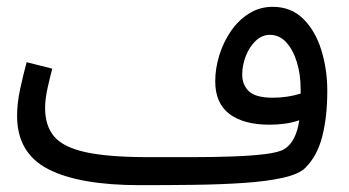

<svg xmlns="http://www.w3.org/2000/svg" viewBox="-20 -521 1023 562"><path d="M390 21Q212 21 121 -26Q30 -73 30 -182Q30 -219 39 -260.5Q48 -302 58 -339L133 -320Q127 -298 119.5 -264.5Q112 -231 112 -205Q112 -153 138.5 -121.5Q165 -90 231 -75.5Q297 -61 416 -61Q477 -61 540.5 -61Q604 -61 660 -63Q716 -65 756.5 -70Q797 -75 813 -85Q847 -107 856 -169Q836 -162 813.5 -159Q791 -156 769 -156Q693 -156 651.5 -187.5Q610 -219 610 -283Q610 -321 622 -359.5Q634 -398 656 -430Q678 -462 709 -481.5Q740 -501 778 -501Q832 -501 867.5 -466Q903 -431 920.5 -374.5Q938 -318 938 -255Q938 -180 923.5 -122.5Q909 -65 874 -30Q855 -11 807.5 -0.5Q760 10 693 14.5Q626 19 548 20Q470 21 390 21ZM689 -303Q689 -272 709 -253.5Q729 -235 778 -235Q821 -235 860 -247Q860 -253 860 -261Q860 -303 849 -339Q838 -375 818 -397Q798 -419 770 -419Q747 -419 728.5 -401.5Q710 -384 699.5 -357Q689 -330 689 -303Z"/></svg>

Font: Go Noto Kurrent-Regular
Style: Regular
Weight: 400
Designer: Monotype Design Team
Foundry: Monotype Imaging Inc.
Version: Version 2.012; ttfautohint (v1.8.4.7-5d5b)